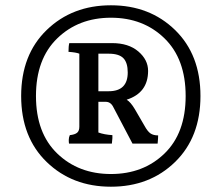

<svg xmlns="http://www.w3.org/2000/svg" viewBox="-20 -730 838 726"><path d="M352 -385H391Q463 -385 463 -456Q463 -493 446.5 -510Q430 -527 391 -527H352ZM578 -218Q578 -207 576 -187H481L409 -324Q399 -345 380 -345H352V-229Q374 -221 405 -219Q406 -212 403 -187H241Q240 -192 240 -201Q240 -210 244 -219Q263 -221 271.5 -228Q280 -235 280 -251V-527Q268 -532 239 -534Q239 -556 242 -567H404Q466 -567 503 -535.5Q540 -504 540 -462Q540 -379 459 -353Q474 -344 490 -317L526 -255Q538 -233 549 -225.5Q560 -218 578 -218ZM116 -367Q116 -227 196.5 -149.5Q277 -72 399.5 -72Q522 -72 602 -149.5Q682 -227 682 -367Q682 -507 602 -585Q522 -663 399.5 -663Q277 -663 196.5 -585Q116 -507 116 -367ZM60 -367Q60 -523 156.5 -616.5Q253 -710 399.5 -710Q546 -710 642 -616.5Q738 -523 738 -367Q738 -211 642 -117.5Q546 -24 399.5 -24Q253 -24 156.5 -117.5Q60 -211 60 -367Z"/></svg>

Font: Halant SemiBold
Style: Regular
Weight: 600
Designer: Hitesh Malaviya (Devanagari), Satya Rajpurohit (Latin)
Foundry: Indian Type Foundry
Version: Version 1.101;PS 1.0;hotconv 1.0.78;makeotf.lib2.5.61930; tt